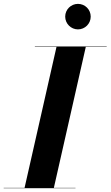

<svg xmlns="http://www.w3.org/2000/svg" viewBox="-62 -996 585 1016"><path d="M283 -908C283 -871 313.5 -840.5 350.5 -840.5C388 -840.5 418 -871 418 -908C418 -945.5 388 -975.5 350.5 -975.5C313.5 -975.5 283 -945.5 283 -908ZM-42.5 -2V0H337.5V-2H223L392 -748H502.5V-750H122.5V-748H237L68 -2Z"/></svg>

Font: Bodoni* 96pt
Style: Bold Italic
Weight: 700
Italic angle: -13°
Version: Version 2.3